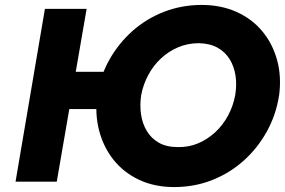

<svg xmlns="http://www.w3.org/2000/svg" viewBox="-20 -736 1155 778"><path d="M139 -294H471L497 -445H165ZM162 -700 43 0H210L331 -700ZM552 -350Q560 -393 580.5 -431.5Q601 -470 632 -499Q663 -528 702 -544.5Q741 -561 786 -561Q831 -560 862 -542.5Q893 -525 911 -495.5Q929 -466 934.5 -428.5Q940 -391 933 -350Q925 -307 904.5 -268.5Q884 -230 853 -201Q822 -172 783.5 -155.5Q745 -139 700 -140Q655 -140 624 -157.5Q593 -175 575 -205Q557 -235 551.5 -272.5Q546 -310 552 -350ZM374 -350Q364 -275 381.5 -207.5Q399 -140 440 -88.5Q481 -37 543.5 -7.5Q606 22 686 22Q768 22 840 -6.5Q912 -35 968.5 -86Q1025 -137 1062 -204.5Q1099 -272 1111 -350Q1121 -426 1103 -492Q1085 -558 1043.5 -608.5Q1002 -659 939 -687.5Q876 -716 797 -716Q717 -716 645.5 -688.5Q574 -661 517.5 -611Q461 -561 423.5 -494.5Q386 -428 374 -350Z"/></svg>

Font: Jost
Style: Bold Italic
Weight: 700
Italic angle: -5°
Version: Version 3.710